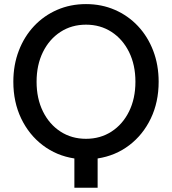

<svg xmlns="http://www.w3.org/2000/svg" viewBox="-20 -753 824 920"><path d="M43.9 -361.3Q43.9 -441.9 70.1 -510Q96.2 -578.1 143.3 -628.2Q190.4 -678.2 253.9 -705.8Q317.4 -733.4 392.1 -733.4Q466.8 -733.4 530.3 -705.8Q593.8 -678.2 640.9 -628.2Q688 -578.1 714.1 -510Q740.2 -441.9 740.2 -361.3Q740.2 -263.7 702.6 -185.3Q665 -106.9 599.1 -56.9Q533.2 -6.8 447.8 6.3V146.5H336.4V6.3Q251 -6.8 185.1 -56.9Q119.1 -106.9 81.5 -185.3Q43.9 -263.7 43.9 -361.3ZM155.3 -361.3Q155.3 -280.8 185.8 -219Q216.3 -157.2 269.8 -122.6Q323.2 -87.9 392.1 -87.9Q460.9 -87.9 514.4 -122.6Q567.9 -157.2 598.4 -219Q628.9 -280.8 628.9 -361.3Q628.9 -441.9 598.4 -503.7Q567.9 -565.4 514.4 -600.1Q460.9 -634.8 392.1 -634.8Q323.2 -634.8 269.8 -600.1Q216.3 -565.4 185.8 -503.7Q155.3 -441.9 155.3 -361.3Z"/></svg>

Font: Giphurs Medium
Style: Regular
Weight: 500
Version: Version 0.920; ttfautohint (v1.8.4.7-5d5b)